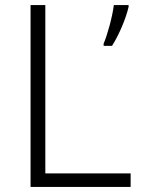

<svg xmlns="http://www.w3.org/2000/svg" viewBox="-20 -734 555 754"><path d="M100 0H493V-53H158V-714H100ZM485 -707V-714H427C422 -671 402 -597 387 -563V-554H420C449 -600 475 -663 485 -707Z"/></svg>

Font: Noto Sans Khmer UI Light
Style: Regular
Weight: 300
Designer: Danh Hong and the Monotype Design Team
Foundry: Monotype Imaging Inc.
Version: Version 2.002